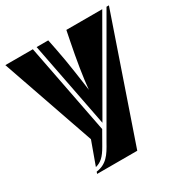

<svg xmlns="http://www.w3.org/2000/svg" viewBox="-166 -656 934 973"><g transform="rotate(-30 301.0 -170.0)"><path d="M249 -525 261 -465Q268 -430 274 -394.5Q280 -359 285 -325Q290 -291 294.5 -260Q299 -229 302 -205Q304 -229 308 -259.5Q312 -290 317.5 -324.5Q323 -359 329.5 -394.5Q336 -430 343 -465L355 -525H565L278 -26L181 -525ZM186 17 -2 -525H159L261 1L217 78Q197 113 179 129.5Q161 146 137 152ZM360 185H125L129 174Q151 171 168 162.5Q185 154 198.5 140.5Q212 127 223.5 109Q235 91 247 69L590 -525H604Z"/></g></svg>

Font: J.M. Nexus Grotesque
Style: Regular
Weight: 900
Designer: deFharo
Foundry: deFharo
Version: Version 3.003